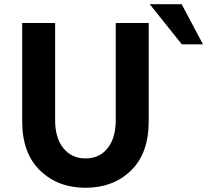

<svg xmlns="http://www.w3.org/2000/svg" viewBox="-20 -882 1021 909"><path d="M528 -313V-773H684V-308Q684 -156 600 -74.5Q516 7 385 7Q254 7 169.5 -75Q85 -157 85 -308V-773H241V-313Q241 -229 280 -180.5Q319 -132 385 -132Q451 -132 489.5 -180.5Q528 -229 528 -313ZM840 -862 941 -672H841L689 -862Z"/></svg>

Font: Montserrat_am3
Style: Bold
Weight: 700
Designer: Julieta Ulanovsky
Foundry: Julieta Ulanovsky. Armenina letters added by Vahan Hovhannisyan
Version: Version 2.001